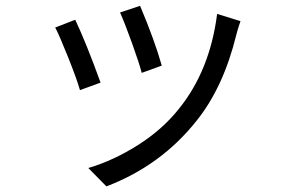

<svg xmlns="http://www.w3.org/2000/svg" viewBox="-20 -582 1017 674"><path d="M471.7 -561.5Q522.5 -441.4 547.9 -351.6L477.5 -326.2Q469.7 -357.4 443.4 -430.7Q417 -503.9 401.4 -538.1ZM173.8 -485.4 244.1 -512.7Q283.2 -429.7 333 -292L260.7 -265.6Q250 -303.7 218.8 -381.8Q187.5 -460 173.8 -485.4ZM290 7.8Q378.9 -18.6 464.4 -72.8Q549.8 -127 607.4 -199.2Q716.8 -334 742.2 -533.2L824.2 -507.8Q821.3 -499 818.4 -490.2Q815.4 -481.4 813 -472.7Q810.5 -463.9 809.6 -460Q764.6 -276.4 670.9 -159.2Q545.9 -1 353.5 72.3Z"/></svg>

Font: Min Sans
Style: Regular
Weight: 400
Designer: Jinseong-Kim, NotoSansCJK, Nunito
Foundry: Jinseong-Kim
Version: Version 1.400;Glyphs 3.1.2 (3151)